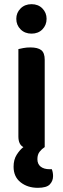

<svg xmlns="http://www.w3.org/2000/svg" viewBox="-20 -705 302 919"><path d="M68 -470Q76 -472 91.5 -475Q107 -478 125 -478Q161 -478 177.5 -465Q194 -452 194 -419V-1Q180 8 169.5 21.5Q159 35 159 57Q159 80 174.5 92.5Q190 105 218 105H228Q234 120 234 138Q234 161 218.5 177.5Q203 194 161 194Q112 194 78.5 167.5Q45 141 45 93Q45 59 60 35.5Q75 12 92 -1Q68 -13 68 -52ZM58 -615Q58 -644 78.5 -664.5Q99 -685 131 -685Q163 -685 183 -664.5Q203 -644 203 -615Q203 -585 183 -564.5Q163 -544 131 -544Q99 -544 78.5 -564.5Q58 -585 58 -615Z"/></svg>

Font: Baloo Bhai 2 SemiBold
Style: Regular
Weight: 600
Designer: Supriya Tembe, Noopur Datye and Ek Type
Foundry: Ek Type
Version: Version 1.640;PS 1.000;hotconv 16.6.51;makeotf.lib2.5.65220;